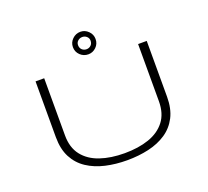

<svg xmlns="http://www.w3.org/2000/svg" viewBox="-150 -1097 1400 1294"><g transform="rotate(-20 550.0 -450.0)"><path d="M551 11Q469 11 396.8 -5.5Q324.5 -22 269 -58.5Q213.5 -95 182.2 -154.5Q151 -214 151 -300V-700H213V-290Q213 -202.5 256.5 -147Q300 -91.5 376.2 -65.5Q452.5 -39.5 551 -39.5Q650 -39.5 725.5 -65.5Q801 -91.5 843.8 -147Q886.5 -202.5 886.5 -290V-700H948.5V-300Q948.5 -214 917.8 -154.5Q887 -95 832.5 -58.5Q778 -22 705.8 -5.5Q633.5 11 551 11ZM549 -749.5Q515 -749.5 490.8 -772.8Q466.5 -796 466.5 -830.5Q466.5 -863.5 490.8 -887.2Q515 -911 549 -911Q581 -911 605 -887.2Q629 -863.5 629 -830.5Q629 -796 605 -772.8Q581 -749.5 549 -749.5ZM549 -786Q567 -786 580.2 -798.2Q593.5 -810.5 593.5 -831.5Q593.5 -849.5 580.2 -861.5Q567 -873.5 549 -873.5Q530 -873.5 516.8 -861.5Q503.5 -849.5 503.5 -831.5Q503.5 -810.5 516.8 -798.2Q530 -786 549 -786Z"/></g></svg>

Font: Trispace Expanded ExtraLight
Style: Regular
Weight: 200
Width: 7
Designer: Tyler Finck
Foundry: Etcetera Type Company
Version: Version 1.210; ttfautohint (v1.8.3)